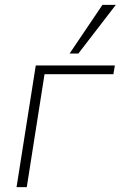

<svg xmlns="http://www.w3.org/2000/svg" viewBox="-20 -769 496 789"><path d="M48 0 127 -500H452L446 -464H163L90 0ZM266 -549 401 -749H456L302 -549Z"/></svg>

Font: Mulish ExtraLight
Style: Italic
Weight: 200
Italic angle: -9°
Designer: Vernon Adams
Foundry: Vernon Adams
Version: Version 3.603